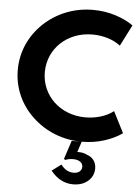

<svg xmlns="http://www.w3.org/2000/svg" viewBox="-70 -893 904 1242"><g transform="rotate(5 382.5 -272.0)"><path d="M484 16C535.5 16 584.5 8.5 630 -6C675.5 -20.5 714 -39.5 745.5 -62L675.5 -199.5C631 -164 563.5 -143 493.5 -143C329.5 -143 207 -260 207 -412C207 -564 329.5 -681 493.5 -681C563.5 -681 631 -660 675.5 -624.5L745.5 -762C713 -785.5 673.5 -804 628 -818.5C582 -833 533.5 -840 483 -840C359 -840 247.5 -793.5 164.5 -715.5C81.5 -637 31.5 -531 31.5 -411.5C31.5 -293 80.5 -187 164 -109C247.5 -30.5 359.5 16 484 16ZM452 295.5C491.5 295.5 523.5 284.5 548.5 263C573.5 241.5 586 214 586 180.5C586 140 563.5 109.5 525.5 97C508 87.5 488 84.5 470 84.5C467 84.5 464.5 84.5 461.5 84.5L484 16H419L379.5 136.5L388 143C398 137.5 420 133 438.5 133C476.5 133 502 150 502 177.5C502 203 481 220.5 449 220.5C416.5 220.5 389 205 366.5 174.5L306.5 219C346.5 269.5 395.5 295.5 452 295.5Z"/></g></svg>

Font: Spartan
Style: Bold
Weight: 700
Designer: Matt Bailey, Mirko Velimirovic
Foundry: Matt Bailey
Version: Version 1.003